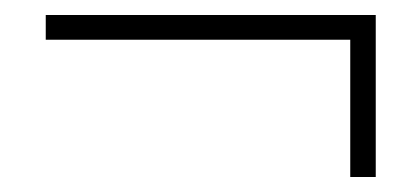

<svg xmlns="http://www.w3.org/2000/svg" viewBox="-20 -408 540 256"><path d="M41 -355V-388H481V-172H447V-376L463 -355Z"/></svg>

Font: Source Serif 4 60pt
Style: Italic
Weight: 400
Italic angle: -12°
Version: Version 4.004;hotconv 1.0.116;makeotfexe 2.5.65601